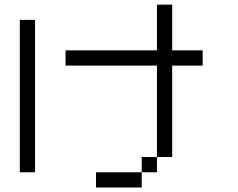

<svg xmlns="http://www.w3.org/2000/svg" viewBox="-20 -887 1040 840"><path d="M66.7 -800H133.3V-133.3H66.7ZM600 -133.3V-66.7H400V-133.3ZM600 -200H666.7V-133.3H600ZM733.3 -866.7V-666.7H866.7V-600H733.3V-200H666.7V-600H266.7V-666.7H666.7V-866.7Z"/></svg>

Font: Galmuri14 Regular
Style: Regular
Weight: 400
Designer: Lee Minseo (quiple)
Version: Version 2.399;hotconv 1.1.1;makeotfexe 2.6.0 DEVELOPMENT